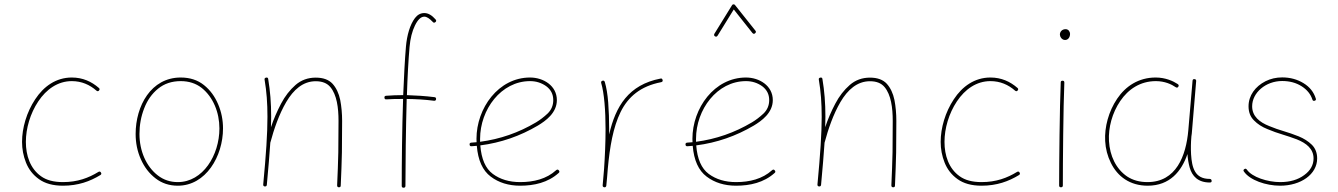

<svg xmlns="http://www.w3.org/2000/svg" viewBox="-20 -854 6162 884"><path d="M436 -437.5C439.5 -441.9 439.5 -445.8 435.1 -449.2C401.4 -478.5 360.8 -497.1 310.5 -497.1C238.3 -497.1 181.2 -456.5 142.1 -397C102.5 -337.4 81.5 -264.6 81.5 -200.7C81.5 -168 87.4 -136.2 99.6 -105.5C111.8 -74.7 131.3 -49.3 159.2 -29.3C187 -9.3 223.6 1 270 1C339.8 1 394.5 -19 441.9 -47.9C446.8 -50.8 447.8 -54.7 444.8 -59.6C441.9 -64.5 438 -65.4 433.1 -62.5C387.7 -34.7 336.9 -15.6 270 -15.6C227.5 -15.6 193.8 -24.4 168.9 -42.5C118.7 -78.1 99.1 -138.7 99.1 -200.7C99.1 -262.7 119.1 -331.5 156.2 -387.2C193.4 -442.9 246.1 -480.5 310.5 -480.5C355.5 -480.5 393.1 -463.9 424.3 -436.5C428.7 -433.1 432.6 -433.1 436 -437.5Z M812 -497.1C675.3 -497.1 604.5 -366.2 604.5 -237.3C604.5 -195.8 612.3 -157.2 628.4 -121.1C644.5 -84.5 667 -55.2 696.3 -32.7C725.1 -10.3 759.3 1 798.8 1C927.7 1 1006.8 -134.3 1006.8 -262.7C1006.8 -301.3 999.5 -338.4 984.4 -374C969.2 -409.7 947.8 -439.5 918.9 -462.4C890.1 -485.4 854.5 -497.1 812 -497.1ZM812 -480.5C849.6 -480.5 881.8 -470.2 908.7 -449.2C961.4 -407.2 990.2 -336.4 990.2 -262.7C990.2 -139.6 914.1 -15.6 798.8 -15.6C763.7 -15.6 732.9 -25.9 706.5 -46.4C653.3 -87.4 622.1 -158.7 622.1 -237.3C622.1 -278.8 629.4 -318.4 644 -355.5C658.2 -392.6 679.7 -422.9 708 -445.8C736.3 -468.8 771 -480.5 812 -480.5Z M1191.9 -4.9C1191.4 0.5 1193.8 3.9 1199.2 4.4C1204.6 4.9 1208 2.4 1208.5 -2.9C1215.8 -79.1 1220.7 -142.6 1224.6 -197.3L1225.1 -198.7C1241.2 -258.8 1264.6 -327.6 1297.9 -384.3C1331.1 -440.9 1375 -480 1433.6 -480C1463.4 -480 1485.8 -471.2 1501 -453.1C1530.8 -417.5 1538.6 -357.9 1538.6 -297.4C1538.6 -248 1538.1 -199.7 1537.6 -152.8C1536.6 -105.5 1534.7 -54.7 1532.2 -0.5C1532.2 5.4 1535.2 8.3 1540.5 8.3C1545.9 8.3 1548.8 5.9 1548.8 0.5C1551.3 -53.7 1553.2 -105 1554.2 -152.3C1554.7 -199.7 1555.2 -248 1555.2 -297.4C1555.2 -331.1 1552.2 -363.3 1546.4 -394C1540 -424.3 1528.3 -449.2 1511.2 -468.3C1493.7 -487.3 1467.8 -496.6 1433.6 -496.6C1397.9 -496.6 1366.7 -485.4 1340.8 -462.9C1314.5 -439.9 1292 -411.1 1273.9 -376.5C1255.4 -341.3 1239.7 -305.2 1227.5 -268.1C1228 -284.7 1228.5 -300.8 1228.5 -315.9C1228.5 -380.9 1224.1 -434.1 1214.8 -490.2C1214.4 -495.6 1210.9 -498 1204.6 -496.6C1199.2 -495.1 1197.3 -492.2 1198.2 -487.3C1207.5 -432.1 1211.4 -380.4 1211.4 -315.9C1211.4 -239.3 1205.1 -144 1191.9 -4.9Z M1750 -404.3C1750.5 -398.4 1753.4 -396 1758.8 -396.5C1784.2 -398.4 1808.6 -398.4 1832.5 -398.4H1835.9C1831.1 -257.8 1829.6 -102.1 1829.6 2C1829.6 7.3 1832.5 10.3 1837.9 10.3C1843.8 10.3 1846.7 7.3 1846.7 2C1846.7 -102.1 1848.6 -257.8 1852.5 -398.4C1895 -397.9 1936 -395.5 1978.5 -390.1C1983.9 -389.6 1987.3 -392.1 1987.8 -397.5C1988.3 -402.8 1985.8 -406.2 1980.5 -406.7C1937 -412.1 1896 -414.6 1853.5 -416C1856 -498.5 1860.4 -577.1 1865.7 -638.2C1869.1 -676.8 1877.4 -710 1890.6 -736.8C1903.8 -763.7 1918 -777.3 1933.6 -777.3C1944.8 -777.3 1957.5 -769 1972.7 -752.9C1976.1 -748.5 1980.5 -748.5 1984.9 -752.4C1989.3 -755.9 1989.3 -760.3 1985.4 -764.6C1968.3 -784.2 1951.2 -793.9 1933.6 -793.9C1916.5 -793.9 1902.3 -786.1 1890.6 -771C1867.2 -740.2 1853.5 -690.4 1849.1 -640.1C1843.8 -578.1 1839.8 -500 1836.4 -416H1832.5C1809.1 -416 1784.2 -415 1757.8 -413.1C1752 -412.6 1749.5 -409.7 1750 -404.3Z M2552.2 -57.6C2556.6 -61 2556.6 -65.4 2552.7 -69.8C2549.3 -74.2 2544.9 -74.2 2540.5 -70.3C2496.1 -29.8 2437 -15.6 2375 -15.6C2324.7 -15.6 2282.7 -28.3 2249 -53.2C2215.3 -78.1 2196.3 -122.1 2191.4 -184.6C2286.1 -196.8 2374.5 -227.5 2456.5 -275.9C2492.2 -297.4 2543.9 -334 2543.9 -393.1C2543.9 -459.5 2481.9 -497.1 2420.4 -497.1C2274.9 -497.1 2173.8 -356 2173.8 -214.8C2173.8 -209.5 2173.8 -204.6 2174.3 -199.2C2166 -198.7 2158.2 -197.8 2149.9 -197.3C2144 -196.8 2141.6 -193.8 2142.1 -188.5C2142.6 -182.6 2145.5 -180.2 2150.9 -180.7C2159.2 -181.2 2167 -182.1 2175.3 -182.6C2180.7 -116.2 2202.1 -68.8 2239.3 -41C2275.9 -13.2 2321.3 1 2375 1C2439 1 2502.9 -13.2 2552.2 -57.6ZM2420.4 -480.5C2448.2 -480.5 2473.1 -472.7 2495.1 -457C2516.6 -440.9 2527.3 -419.9 2527.3 -393.1C2527.3 -368.7 2518.6 -348.1 2501.5 -331.5C2483.9 -314.9 2465.8 -301.3 2447.8 -290.5C2368.2 -243.2 2282.7 -213.4 2190.4 -201.2V-214.8C2190.4 -349.6 2287.1 -480.5 2420.4 -480.5Z M2762.2 8.3H2762.7C2766.1 8.8 2769 7.3 2770.5 3.9L2771 3.4V2.9L2771.5 1C2773.9 -22.9 2776.4 -48.8 2778.3 -76.7C2787.6 -177.7 2802.7 -267.6 2837.4 -338.4C2872.1 -408.7 2929.7 -457.5 3023.9 -475.6C3029.8 -477.1 3032.2 -480 3030.8 -485.4C3029.3 -491.2 3026.4 -493.7 3021 -492.2C2874.5 -463.9 2814 -364.7 2784.7 -234.9V-259.8C2784.7 -302.7 2783.2 -343.3 2780.3 -381.8C2777.3 -420.4 2772 -451.7 2764.6 -476.6C2762.7 -481.9 2759.3 -483.9 2753.9 -482.4C2748.5 -480.5 2746.6 -477.1 2748 -471.7C2754.9 -448.7 2759.8 -418 2763.2 -380.4C2766.6 -342.8 2768.1 -302.2 2768.1 -259.8C2768.1 -197.8 2765.1 -132.8 2761.2 -76.2C2759.3 -52.2 2756.8 -27.8 2754.9 -2.4V-1V-0.5C2754.4 3.4 2755.9 5.9 2759.3 7.3C2759.8 7.3 2759.8 7.3 2759.8 7.8H2760.3Z M3546.4 -57.6C3548.8 -59.6 3549.8 -61.5 3549.8 -63.5C3549.8 -65.4 3548.8 -67.4 3546.9 -69.8C3544.9 -72.3 3543 -73.2 3541 -73.2C3539.1 -73.2 3537.1 -72.3 3534.7 -70.3C3490.2 -29.8 3431.2 -15.6 3369.1 -15.6C3318.8 -15.6 3276.9 -28.3 3243.2 -53.2C3209.5 -78.1 3190.4 -122.1 3185.5 -184.6C3280.3 -196.8 3368.7 -227.5 3450.7 -275.9C3486.3 -297.4 3538.1 -334 3538.1 -393.1C3538.1 -459.5 3476.1 -497.1 3414.6 -497.1C3269 -497.1 3168 -356 3168 -214.8C3168 -209.5 3168 -204.6 3168.5 -199.2L3144 -197.3C3138.7 -196.8 3136.2 -194.3 3136.2 -189.9V-188.5C3136.7 -183.1 3139.2 -180.7 3143.6 -180.7H3145L3169.4 -182.6C3174.8 -116.2 3196.3 -68.8 3233.4 -41C3270 -13.2 3315.4 1 3369.1 1C3433.1 1 3497.1 -13.2 3546.4 -57.6ZM3272 -686.5C3273.9 -685.5 3275.4 -685.1 3276.9 -685.1C3279.3 -685.1 3281.7 -686.5 3283.7 -689.5L3358.4 -810.5L3444.3 -702.1C3446.8 -699.7 3448.7 -698.2 3451.2 -698.2C3452.6 -698.2 3454.6 -699.2 3456.5 -700.7C3459 -703.1 3460.4 -705.1 3460.4 -707.5C3460.4 -709 3459.5 -710.9 3458 -712.9L3364.3 -830.6C3361.8 -834.5 3356.9 -834 3356.4 -834C3354 -834 3351.6 -832.5 3350.1 -829.6L3269 -698.2C3268.1 -696.3 3267.6 -694.8 3267.6 -693.4C3267.6 -690.9 3269 -688.5 3272 -686.5ZM3414.6 -480.5C3442.4 -480.5 3467.3 -472.7 3489.3 -457C3510.7 -440.9 3521.5 -419.9 3521.5 -393.1C3521.5 -368.7 3512.7 -348.1 3495.6 -331.5C3478 -314.9 3460 -301.3 3441.9 -290.5C3362.3 -243.2 3276.9 -213.4 3184.6 -201.2V-214.8C3184.6 -349.6 3281.2 -480.5 3414.6 -480.5Z M3743.7 -4.9C3743.2 0.5 3745.6 3.9 3751 4.4C3756.3 4.9 3759.8 2.4 3760.3 -2.9C3767.6 -79.1 3772.5 -142.6 3776.4 -197.3L3776.9 -198.7C3793 -258.8 3816.4 -327.6 3849.6 -384.3C3882.8 -440.9 3926.8 -480 3985.4 -480C4015.1 -480 4037.6 -471.2 4052.7 -453.1C4082.5 -417.5 4090.3 -357.9 4090.3 -297.4C4090.3 -248 4089.8 -199.7 4089.4 -152.8C4088.4 -105.5 4086.4 -54.7 4084 -0.5C4084 5.4 4086.9 8.3 4092.3 8.3C4097.7 8.3 4100.6 5.9 4100.6 0.5C4103 -53.7 4105 -105 4106 -152.3C4106.4 -199.7 4106.9 -248 4106.9 -297.4C4106.9 -331.1 4104 -363.3 4098.1 -394C4091.8 -424.3 4080.1 -449.2 4063 -468.3C4045.4 -487.3 4019.5 -496.6 3985.4 -496.6C3949.7 -496.6 3918.5 -485.4 3892.6 -462.9C3866.2 -439.9 3843.8 -411.1 3825.7 -376.5C3807.1 -341.3 3791.5 -305.2 3779.3 -268.1C3779.8 -284.7 3780.3 -300.8 3780.3 -315.9C3780.3 -380.9 3775.9 -434.1 3766.6 -490.2C3766.1 -495.6 3762.7 -498 3756.3 -496.6C3751 -495.1 3749 -492.2 3750 -487.3C3759.3 -432.1 3763.2 -380.4 3763.2 -315.9C3763.2 -239.3 3756.8 -144 3743.7 -4.9Z M4665.5 -437.5C4668.9 -441.9 4668.9 -445.8 4664.6 -449.2C4630.9 -478.5 4590.3 -497.1 4540 -497.1C4467.8 -497.1 4410.6 -456.5 4371.6 -397C4332 -337.4 4311 -264.6 4311 -200.7C4311 -168 4316.9 -136.2 4329.1 -105.5C4341.3 -74.7 4360.8 -49.3 4388.7 -29.3C4416.5 -9.3 4453.1 1 4499.5 1C4569.3 1 4624 -19 4671.4 -47.9C4676.3 -50.8 4677.2 -54.7 4674.3 -59.6C4671.4 -64.5 4667.5 -65.4 4662.6 -62.5C4617.2 -34.7 4566.4 -15.6 4499.5 -15.6C4457 -15.6 4423.3 -24.4 4398.4 -42.5C4348.1 -78.1 4328.6 -138.7 4328.6 -200.7C4328.6 -262.7 4348.6 -331.5 4385.7 -387.2C4422.9 -442.9 4475.6 -480.5 4540 -480.5C4585 -480.5 4622.6 -463.9 4653.8 -436.5C4658.2 -433.1 4662.1 -433.1 4665.5 -437.5Z M4859.9 -694.8C4859.9 -686.5 4867.7 -669.9 4883.8 -669.9C4897.5 -669.9 4906.7 -682.1 4906.7 -698.2C4906.7 -706.5 4900.4 -719.7 4886.2 -719.7C4870.1 -719.7 4859.9 -708 4859.9 -694.8ZM4872.6 -482.4C4866.7 -482.4 4863.8 -480 4863.8 -474.6C4858.9 -361.3 4856.4 -101.1 4856.4 0C4856.4 5.4 4859.4 8.3 4864.7 8.3C4870.6 8.3 4873.5 5.4 4873.5 0C4873.5 -101.1 4875.5 -361.3 4880.4 -473.6C4880.4 -479.5 4877.9 -482.4 4872.6 -482.4Z M5263.2 -15.6C5226.6 -15.6 5195.3 -24.4 5169.4 -41.5C5118.2 -76.2 5089.8 -136.7 5085.9 -204.6C5082.5 -266.6 5100.6 -334 5137.7 -388.7C5174.8 -443.4 5230 -480.5 5301.8 -480.5C5342.8 -480.5 5374 -465.8 5393.1 -452.6C5398.4 -449.2 5402.3 -450.2 5405.3 -455.1C5408.2 -460 5407.2 -463.9 5401.9 -467.3C5380.9 -481 5345.7 -497.1 5300.8 -497.1C5222.7 -497.1 5162.6 -457.5 5123.5 -399.4C5084 -340.8 5064.9 -269 5068.4 -204.6C5070.3 -168.9 5079.1 -135.3 5094.7 -104C5125.5 -41 5182.6 1 5264.2 1C5365.7 1 5419.9 -64.9 5447.3 -145V-143.1C5448.7 -122.6 5452.1 -102.5 5457.5 -82.5C5468.8 -43 5495.6 -13.7 5550.3 -13.7C5556.6 -13.7 5559.1 -16.6 5558.6 -22C5558.1 -27.3 5554.7 -30.3 5549.3 -30.3C5481.4 -30.3 5467.8 -81.5 5463.9 -143.1C5462.4 -169.9 5462.9 -197.3 5465.3 -225.1V-225.6C5466.8 -234.4 5467.8 -243.2 5468.3 -252.4L5487.3 -480.5C5487.8 -485.8 5485.4 -489.3 5479.5 -489.7C5474.1 -490.2 5471.2 -487.8 5470.7 -482.4L5451.2 -254.4C5440.9 -135.7 5395 -15.6 5263.2 -15.6Z M6032.7 -390.1C6038.1 -391.6 6040 -395 6038.1 -400.4C6028.8 -430.2 6010.3 -453.6 5981.4 -471.2C5952.6 -488.8 5919.9 -497.6 5883.3 -497.6C5855.5 -497.6 5830.1 -491.7 5806.6 -480C5759.3 -456.1 5728.5 -414.1 5728.5 -364.7C5728.5 -337.9 5736.8 -316.4 5753.4 -299.8C5770 -282.7 5790.5 -269.5 5814.9 -259.8C5839.4 -249.5 5862.8 -241.2 5885.7 -234.4C5906.7 -228 5928.7 -220.7 5950.7 -212.4C5994.6 -194.8 6027.8 -168.9 6027.8 -124.5C6027.8 -94.7 6013.7 -68.8 5984.9 -47.9C5956.1 -26.4 5919.4 -15.6 5874 -15.6C5815.9 -15.6 5744.1 -38.6 5720.7 -73.2C5717.3 -77.6 5713.4 -78.6 5709 -75.2C5704.6 -72.3 5704.1 -68.8 5707 -64.5C5734.4 -24.4 5808.6 1 5874 1C5969.2 1 6044.4 -51.3 6044.4 -124.5C6044.4 -150.4 6036.1 -171.4 6020 -187.5C6003.4 -203.6 5983.4 -216.3 5959.5 -226.1C5935.5 -235.4 5912.6 -243.7 5890.6 -250C5868.7 -256.3 5846.7 -264.2 5824.2 -273.4C5779.3 -291 5745.1 -318.4 5745.1 -364.7C5745.1 -426.8 5807.1 -481 5883.3 -481C5917.5 -481 5947.3 -473.1 5972.7 -457C5998 -440.9 6014.6 -420.4 6022.5 -395.5C6023.9 -390.6 6027.3 -388.7 6032.7 -390.1Z"/></svg>

Font: Mikhak Thin
Style: Regular
Weight: 100
Designer: Amin Abedi
Version: Version 3.2